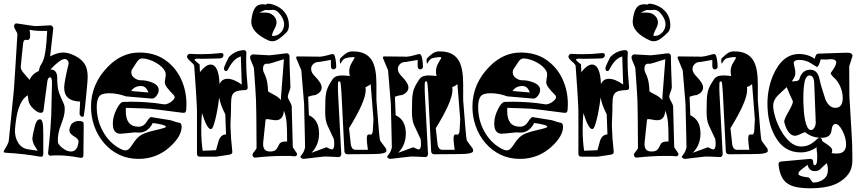

<svg xmlns="http://www.w3.org/2000/svg" viewBox="-25 -848 4658 1038"><path d="M409 5Q372 -2 343 -5Q314 -8 292 -8Q281 -8 270.5 -8Q260 -8 249 -6H248Q242 -6 238 -11Q234 -16 235 -23Q244 -100 247.5 -150.5Q251 -201 252 -223L256 -393Q257 -430 246 -430Q234 -430 231 -408Q224 -353 218.5 -315.5Q213 -278 211 -256Q210 -238 196 -238Q185 -238 170 -248Q155 -258 143.5 -273Q132 -288 129 -303Q128 -311 127 -318.5Q126 -326 125 -333Q99 -317 84.5 -284Q70 -251 64 -214Q58 -177 56 -149Q54 -107 73 -76.5Q92 -46 126 -41L179 -33Q175 -39 169.5 -48Q164 -57 157 -69Q150 -87 150 -101Q150 -106 153.5 -123.5Q157 -141 164 -169Q173 -203 191 -203Q206 -203 208 -162Q209 -137 209 -115Q209 -93 209 -74V-15Q209 2 192 -1Q102 -17 10 -22Q-5 -22 -5 -29Q-5 -32 2 -43Q9 -54 16 -68Q23 -82 23 -92L50 -362Q53 -400 57.5 -475Q62 -550 69 -661Q70 -668 60.5 -683Q51 -698 51 -707Q53 -724 68 -721Q111 -714 134.5 -711Q158 -708 163 -707Q168 -707 189.5 -708Q211 -709 248 -711Q254 -711 258.5 -705.5Q263 -700 263 -694L246 -543Q285 -564 316 -564Q346 -564 381 -546Q416 -528 432 -503Q449 -478 449 -431Q449 -420 447.5 -403Q446 -386 444 -363Q441 -336 438 -302Q435 -268 429 -227Q427 -216 421 -216Q416 -216 410.5 -221.5Q405 -227 405 -232L408 -299Q322 -301 322 -374Q322 -404 345 -499Q348 -512 341 -520.5Q334 -529 325 -529Q301 -529 247 -472H250Q279 -472 284 -437Q284 -409 286.5 -382Q289 -355 305 -320Q321 -286 323 -277Q324 -272 324.5 -267Q325 -262 325 -257Q325 -238 319.5 -217.5Q314 -197 306 -177Q285 -124 288 -80Q289 -71 300 -59Q311 -47 327.5 -38Q344 -29 359 -29Q395 -29 400 -85Q399 -90 393.5 -97Q388 -104 375 -111Q350 -126 350 -143Q350 -157 361 -177Q378 -194 400 -194Q429 -194 427 -179Q428 -161 427 -118.5Q426 -76 426 -9Q426 8 409 5ZM135 -416Q150 -450 185 -464Q186 -472 189 -482Q192 -492 199 -502Q213 -523 220 -568Q227 -613 230 -681Q171 -679 135 -687Q138 -668 138 -655Q138 -632 124 -632H119Q116 -633 114 -633Q102 -633 100 -613Q97 -589 94 -557Q91 -525 87 -485Q87 -472 103 -453Q119 -434 135 -416Z M724 11Q666 11 618.5 -12Q571 -35 537 -75Q503 -115 485 -165.5Q467 -216 467 -271Q467 -396 561 -490Q635 -564 728 -564Q809 -564 866 -525Q923 -486 953 -422.5Q983 -359 983 -285Q983 -269 981.5 -252.5Q980 -236 964 -238Q884 -249 839.5 -254Q795 -259 787 -260Q779 -261 746 -262Q713 -263 656 -265Q655 -261 655 -256Q655 -251 655 -247Q655 -163 724 -163Q751 -163 767 -188Q785 -217 793 -215Q809 -212 831.5 -208.5Q854 -205 885 -200Q897 -199 913 -193Q929 -187 941 -185Q957 -184 957 -163Q957 -113 897 -57Q824 11 724 11ZM654 -35Q670 -35 686 -60Q705 -90 721 -105Q737 -120 758.5 -128Q780 -136 814 -144Q872 -157 872 -162Q872 -168 856 -172.5Q840 -177 822.5 -180Q805 -183 801 -183Q787 -155 765 -141.5Q743 -128 712 -132Q708 -133 689.5 -131Q671 -129 651.5 -127Q632 -125 626 -125Q585 -125 585 -180Q585 -219 606 -259Q625 -297 642 -297Q652 -297 663 -297.5Q674 -298 684 -298Q723 -298 768 -295Q813 -292 862 -284Q872 -283 885.5 -289Q899 -295 909 -305Q919 -315 919 -323Q919 -329 915 -333Q891 -357 878.5 -374Q866 -391 866 -404Q866 -406 867 -413.5Q868 -421 870 -434Q871 -437 871 -440Q871 -443 871 -445Q871 -456 867 -463Q853 -489 818 -509Q783 -529 747 -532Q729 -534 715 -513Q701 -492 687 -470Q686 -466 685.5 -463Q685 -460 685 -456Q685 -438 702 -426Q719 -414 735 -414Q764 -415 795 -403Q833 -388 833 -362Q833 -345 820.5 -329.5Q808 -314 796 -315L656 -327Q634 -335 611 -339.5Q588 -344 565 -344Q522 -344 510 -325Q498 -306 498 -270Q498 -198 531.5 -137.5Q565 -77 621 -46Q641 -35 654 -35ZM777 -348Q766 -383 737 -383Q702 -383 684 -356Z M1056 -1Q1040 -1 1040 -16Q1040 -136 1040 -200.5Q1040 -265 1039 -274Q1038 -294 1035 -348Q1032 -402 1025 -491Q1025 -499 1006 -515Q988 -531 986 -540Q986 -547 990.5 -552Q995 -557 1001 -557Q1016 -556 1031 -555.5Q1046 -555 1061 -555Q1114 -555 1168 -561H1171Q1183 -561 1183 -551Q1183 -532 1159 -532Q1144 -531 1120.5 -531Q1097 -531 1065 -530Q1064 -530 1060 -530Q1056 -530 1049 -531Q1027 -531 1027 -526Q1027 -520 1054 -500L1056 -458Q1088 -499 1113 -499Q1158 -499 1162 -393Q1174 -422 1205 -422Q1238 -422 1282 -391L1277 -543Q1255 -536 1238.5 -518.5Q1222 -501 1208 -473Q1204 -464 1197 -464Q1186 -464 1186 -479Q1186 -482 1188 -488Q1193 -502 1212 -539Q1244 -573 1290 -577H1293Q1307 -577 1307 -562Q1306 -551 1306 -540.5Q1306 -530 1306 -519Q1306 -479 1308.5 -444Q1311 -409 1314 -377V-374Q1314 -361 1299 -361Q1266 -360 1250 -353Q1234 -346 1229 -329.5Q1224 -313 1224 -282Q1224 -275 1224 -261.5Q1224 -248 1223 -228Q1222 -208 1221.5 -192.5Q1221 -177 1221 -166Q1222 -131 1224.5 -96.5Q1227 -62 1231 -28V-26Q1231 -15 1216 -12L1144 -1ZM1071 -33 1143 -36Q1147 -49 1150 -61.5Q1153 -74 1157 -87Q1170 -122 1197 -121L1193 -230Q1167 -280 1160 -321Q1159 -311 1155 -284Q1151 -257 1144.5 -226Q1138 -195 1130.5 -172.5Q1123 -150 1115 -150Q1094 -150 1067 -237Q1065 -215 1064 -193.5Q1063 -172 1063 -150Q1063 -116 1065 -87Q1067 -58 1071 -33Z M1448 -625Q1436 -625 1427 -629Q1328 -674 1334 -738Q1342 -816 1380 -823Q1384 -824 1388 -824.5Q1392 -825 1396 -825Q1400 -825 1404 -824.5Q1408 -824 1412 -823Q1417 -828 1426 -828Q1437 -828 1455 -822Q1493 -809 1515 -780.5Q1537 -752 1537 -711Q1537 -686 1523 -672Q1501 -650 1482.5 -637.5Q1464 -625 1448 -625ZM1445 -654Q1472 -651 1491.5 -670.5Q1511 -690 1511 -717Q1511 -732 1502.5 -749.5Q1494 -767 1480.5 -780.5Q1467 -794 1452 -795Q1444 -794 1433 -793.5Q1422 -793 1408 -794Q1395 -789 1374 -778Q1379 -780 1385 -780Q1391 -780 1398 -780Q1403 -780 1408.5 -780Q1414 -780 1420 -779Q1440 -777 1455 -762Q1470 -747 1470 -726Q1470 -719 1466.5 -708.5Q1463 -698 1454 -682Q1447 -669 1445 -654ZM1354 4Q1342 4 1340 -11Q1340 -18 1351 -30.5Q1362 -43 1362 -49Q1361 -276 1359 -307Q1358 -327 1355.5 -369.5Q1353 -412 1348 -476Q1348 -482 1343 -493.5Q1338 -505 1333 -517Q1328 -529 1327 -537Q1327 -544 1331.5 -549Q1336 -554 1342 -554Q1382 -552 1404 -550.5Q1426 -549 1431 -549Q1436 -549 1459.5 -552Q1483 -555 1524 -560Q1530 -560 1535 -556Q1540 -552 1540 -545Q1540 -530 1540.5 -509Q1541 -488 1542 -460Q1543 -430 1544 -409Q1545 -388 1545 -377Q1545 -368 1538 -351Q1531 -334 1531 -324Q1532 -315 1541.5 -299Q1551 -283 1552 -274Q1554 -199 1558 -52L1580 -19Q1581 -18 1581 -16Q1581 -2 1565 -3Q1551 -5 1536.5 -5Q1522 -5 1507 -5Q1437 -5 1356 4ZM1494 -307Q1494 -313 1494 -320Q1494 -327 1495 -334L1510 -528Q1430 -502 1424 -503Q1397 -508 1397 -476Q1397 -465 1401 -457Q1415 -429 1419.5 -403Q1424 -377 1424 -355Q1426 -351 1454 -337Q1480 -324 1494 -307ZM1434 -29Q1457 -29 1466 -38Q1475 -47 1484 -67Q1492 -85 1527 -83V-114Q1527 -149 1524.5 -183.5Q1522 -218 1510 -250Q1506 -198 1466 -198Q1457 -198 1441 -201Q1425 -204 1419 -204Q1415 -204 1411 -202L1398 -79Q1393 -29 1434 -29Z M1616 11Q1609 11 1603 6Q1597 1 1600 -3Q1614 -20 1619 -33.5Q1624 -47 1625 -54Q1624 -51 1624 -67Q1624 -83 1623 -117L1619 -287L1604 -468L1578 -530Q1576 -534 1576 -536Q1576 -543 1584 -543Q1646 -542 1676 -542Q1706 -542 1702 -541Q1724 -543 1746.5 -549.5Q1769 -556 1773 -556Q1782 -556 1786 -541Q1790 -526 1791.5 -509Q1793 -492 1793 -484Q1787 -473 1778 -473Q1764 -473 1764 -492V-524L1700 -513Q1683 -514 1670 -503Q1657 -492 1657 -475Q1657 -456 1677 -436Q1714 -399 1714 -375Q1714 -349 1680 -334Q1662 -333 1641 -325L1645 -225Q1700 -200 1700 -126Q1700 -65 1659 -22L1740 -52Q1764 -40 1768 -40Q1782 -40 1782 -70Q1782 -75 1781.5 -81.5Q1781 -88 1780 -96L1744 -173Q1738 -187 1735.5 -205Q1733 -223 1733 -245Q1733 -257 1733.5 -271.5Q1734 -286 1734 -304Q1734 -327 1739 -349.5Q1744 -372 1757 -394Q1765 -408 1772 -418Q1779 -428 1786 -432Q1794 -437 1808 -439Q1813 -440 1818 -440Q1823 -440 1827 -440Q1838 -440 1847.5 -439Q1857 -438 1866 -437Q1863 -451 1863 -463Q1863 -487 1878 -511L1892 -535Q1892 -541 1878 -539Q1857 -538 1842.5 -533Q1828 -528 1817 -506L1816 -504Q1813 -504 1812 -517Q1812 -530 1815 -533Q1831 -549 1845 -559Q1859 -569 1876 -570Q1956 -573 1987 -519Q2010 -478 2010 -394V-306L2023 -145Q2025 -120 2027 -105Q2029 -90 2031 -86L2058 -50Q2062 -45 2063 -40.5Q2064 -36 2064 -32Q2064 -15 1986 -15L1854 -14Q1839 -14 1837 -29L1821 -345Q1818 -398 1814 -407Q1813 -408 1809 -408Q1808 -407 1806.5 -407Q1805 -407 1804 -406Q1802 -403 1802 -381Q1802 -373 1802 -361.5Q1802 -350 1803 -336L1820 -15Q1820 -9 1815.5 -3.5Q1811 2 1805 1Q1768 -1 1746.5 -1.5Q1725 -2 1720 -1Q1715 -1 1689.5 2.5Q1664 6 1617 11ZM1894 -38H1964Q1958 -79 1958 -98Q1958 -121 1968 -121H1973Q1976 -120 1978 -120Q1990 -120 1991 -147L1994 -204L1979 -393Q1966 -382 1951 -377Q1952 -373 1952 -369Q1952 -365 1952 -360Q1952 -301 1862 -155Q1864 -132 1867 -109.5Q1870 -87 1872 -64Q1877 -41 1894 -38Z M2085 11Q2078 11 2072 6Q2066 1 2069 -3Q2083 -20 2088 -33.5Q2093 -47 2094 -54Q2093 -51 2093 -67Q2093 -83 2092 -117L2088 -287L2073 -468L2047 -530Q2045 -534 2045 -536Q2045 -543 2053 -543Q2115 -542 2145 -542Q2175 -542 2171 -541Q2193 -543 2215.5 -549.5Q2238 -556 2242 -556Q2251 -556 2255 -541Q2259 -526 2260.5 -509Q2262 -492 2262 -484Q2256 -473 2247 -473Q2233 -473 2233 -492V-524L2169 -513Q2152 -514 2139 -503Q2126 -492 2126 -475Q2126 -456 2146 -436Q2183 -399 2183 -375Q2183 -349 2149 -334Q2131 -333 2110 -325L2114 -225Q2169 -200 2169 -126Q2169 -65 2128 -22L2209 -52Q2233 -40 2237 -40Q2251 -40 2251 -70Q2251 -75 2250.5 -81.5Q2250 -88 2249 -96L2213 -173Q2207 -187 2204.5 -205Q2202 -223 2202 -245Q2202 -257 2202.5 -271.5Q2203 -286 2203 -304Q2203 -327 2208 -349.5Q2213 -372 2226 -394Q2234 -408 2241 -418Q2248 -428 2255 -432Q2263 -437 2277 -439Q2282 -440 2287 -440Q2292 -440 2296 -440Q2307 -440 2316.5 -439Q2326 -438 2335 -437Q2332 -451 2332 -463Q2332 -487 2347 -511L2361 -535Q2361 -541 2347 -539Q2326 -538 2311.5 -533Q2297 -528 2286 -506L2285 -504Q2282 -504 2281 -517Q2281 -530 2284 -533Q2300 -549 2314 -559Q2328 -569 2345 -570Q2425 -573 2456 -519Q2479 -478 2479 -394V-306L2492 -145Q2494 -120 2496 -105Q2498 -90 2500 -86L2527 -50Q2531 -45 2532 -40.5Q2533 -36 2533 -32Q2533 -15 2455 -15L2323 -14Q2308 -14 2306 -29L2290 -345Q2287 -398 2283 -407Q2282 -408 2278 -408Q2277 -407 2275.5 -407Q2274 -407 2273 -406Q2271 -403 2271 -381Q2271 -373 2271 -361.5Q2271 -350 2272 -336L2289 -15Q2289 -9 2284.5 -3.5Q2280 2 2274 1Q2237 -1 2215.5 -1.5Q2194 -2 2189 -1Q2184 -1 2158.5 2.5Q2133 6 2086 11ZM2363 -38H2433Q2427 -79 2427 -98Q2427 -121 2437 -121H2442Q2445 -120 2447 -120Q2459 -120 2460 -147L2463 -204L2448 -393Q2435 -382 2420 -377Q2421 -373 2421 -369Q2421 -365 2421 -360Q2421 -301 2331 -155Q2333 -132 2336 -109.5Q2339 -87 2341 -64Q2346 -41 2363 -38Z M2786 11Q2728 11 2680.5 -12Q2633 -35 2599 -75Q2565 -115 2547 -165.5Q2529 -216 2529 -271Q2529 -396 2623 -490Q2697 -564 2790 -564Q2871 -564 2928 -525Q2985 -486 3015 -422.5Q3045 -359 3045 -285Q3045 -269 3043.5 -252.5Q3042 -236 3026 -238Q2946 -249 2901.5 -254Q2857 -259 2849 -260Q2841 -261 2808 -262Q2775 -263 2718 -265Q2717 -261 2717 -256Q2717 -251 2717 -247Q2717 -163 2786 -163Q2813 -163 2829 -188Q2847 -217 2855 -215Q2871 -212 2893.5 -208.5Q2916 -205 2947 -200Q2959 -199 2975 -193Q2991 -187 3003 -185Q3019 -184 3019 -163Q3019 -113 2959 -57Q2886 11 2786 11ZM2716 -35Q2732 -35 2748 -60Q2767 -90 2783 -105Q2799 -120 2820.5 -128Q2842 -136 2876 -144Q2934 -157 2934 -162Q2934 -168 2918 -172.5Q2902 -177 2884.5 -180Q2867 -183 2863 -183Q2849 -155 2827 -141.5Q2805 -128 2774 -132Q2770 -133 2751.5 -131Q2733 -129 2713.5 -127Q2694 -125 2688 -125Q2647 -125 2647 -180Q2647 -219 2668 -259Q2687 -297 2704 -297Q2714 -297 2725 -297.5Q2736 -298 2746 -298Q2785 -298 2830 -295Q2875 -292 2924 -284Q2934 -283 2947.5 -289Q2961 -295 2971 -305Q2981 -315 2981 -323Q2981 -329 2977 -333Q2953 -357 2940.5 -374Q2928 -391 2928 -404Q2928 -406 2929 -413.5Q2930 -421 2932 -434Q2933 -437 2933 -440Q2933 -443 2933 -445Q2933 -456 2929 -463Q2915 -489 2880 -509Q2845 -529 2809 -532Q2791 -534 2777 -513Q2763 -492 2749 -470Q2748 -466 2747.5 -463Q2747 -460 2747 -456Q2747 -438 2764 -426Q2781 -414 2797 -414Q2826 -415 2857 -403Q2895 -388 2895 -362Q2895 -345 2882.5 -329.5Q2870 -314 2858 -315L2718 -327Q2696 -335 2673 -339.5Q2650 -344 2627 -344Q2584 -344 2572 -325Q2560 -306 2560 -270Q2560 -198 2593.5 -137.5Q2627 -77 2683 -46Q2703 -35 2716 -35ZM2839 -348Q2828 -383 2799 -383Q2764 -383 2746 -356Z M3118 -1Q3102 -1 3102 -16Q3102 -136 3102 -200.5Q3102 -265 3101 -274Q3100 -294 3097 -348Q3094 -402 3087 -491Q3087 -499 3068 -515Q3050 -531 3048 -540Q3048 -547 3052.5 -552Q3057 -557 3063 -557Q3078 -556 3093 -555.5Q3108 -555 3123 -555Q3176 -555 3230 -561H3233Q3245 -561 3245 -551Q3245 -532 3221 -532Q3206 -531 3182.5 -531Q3159 -531 3127 -530Q3126 -530 3122 -530Q3118 -530 3111 -531Q3089 -531 3089 -526Q3089 -520 3116 -500L3118 -458Q3150 -499 3175 -499Q3220 -499 3224 -393Q3236 -422 3267 -422Q3300 -422 3344 -391L3339 -543Q3317 -536 3300.5 -518.5Q3284 -501 3270 -473Q3266 -464 3259 -464Q3248 -464 3248 -479Q3248 -482 3250 -488Q3255 -502 3274 -539Q3306 -573 3352 -577H3355Q3369 -577 3369 -562Q3368 -551 3368 -540.5Q3368 -530 3368 -519Q3368 -479 3370.5 -444Q3373 -409 3376 -377V-374Q3376 -361 3361 -361Q3328 -360 3312 -353Q3296 -346 3291 -329.5Q3286 -313 3286 -282Q3286 -275 3286 -261.5Q3286 -248 3285 -228Q3284 -208 3283.5 -192.5Q3283 -177 3283 -166Q3284 -131 3286.5 -96.5Q3289 -62 3293 -28V-26Q3293 -15 3278 -12L3206 -1ZM3133 -33 3205 -36Q3209 -49 3212 -61.5Q3215 -74 3219 -87Q3232 -122 3259 -121L3255 -230Q3229 -280 3222 -321Q3221 -311 3217 -284Q3213 -257 3206.5 -226Q3200 -195 3192.5 -172.5Q3185 -150 3177 -150Q3156 -150 3129 -237Q3127 -215 3126 -193.5Q3125 -172 3125 -150Q3125 -116 3127 -87Q3129 -58 3133 -33Z M3510 -625Q3498 -625 3489 -629Q3390 -674 3396 -738Q3404 -816 3442 -823Q3446 -824 3450 -824.5Q3454 -825 3458 -825Q3462 -825 3466 -824.5Q3470 -824 3474 -823Q3479 -828 3488 -828Q3499 -828 3517 -822Q3555 -809 3577 -780.5Q3599 -752 3599 -711Q3599 -686 3585 -672Q3563 -650 3544.5 -637.5Q3526 -625 3510 -625ZM3507 -654Q3534 -651 3553.5 -670.5Q3573 -690 3573 -717Q3573 -732 3564.5 -749.5Q3556 -767 3542.5 -780.5Q3529 -794 3514 -795Q3506 -794 3495 -793.5Q3484 -793 3470 -794Q3457 -789 3436 -778Q3441 -780 3447 -780Q3453 -780 3460 -780Q3465 -780 3470.5 -780Q3476 -780 3482 -779Q3502 -777 3517 -762Q3532 -747 3532 -726Q3532 -719 3528.5 -708.5Q3525 -698 3516 -682Q3509 -669 3507 -654ZM3416 4Q3404 4 3402 -11Q3402 -18 3413 -30.5Q3424 -43 3424 -49Q3423 -276 3421 -307Q3420 -327 3417.5 -369.5Q3415 -412 3410 -476Q3410 -482 3405 -493.5Q3400 -505 3395 -517Q3390 -529 3389 -537Q3389 -544 3393.5 -549Q3398 -554 3404 -554Q3444 -552 3466 -550.5Q3488 -549 3493 -549Q3498 -549 3521.5 -552Q3545 -555 3586 -560Q3592 -560 3597 -556Q3602 -552 3602 -545Q3602 -530 3602.5 -509Q3603 -488 3604 -460Q3605 -430 3606 -409Q3607 -388 3607 -377Q3607 -368 3600 -351Q3593 -334 3593 -324Q3594 -315 3603.5 -299Q3613 -283 3614 -274Q3616 -199 3620 -52L3642 -19Q3643 -18 3643 -16Q3643 -2 3627 -3Q3613 -5 3598.5 -5Q3584 -5 3569 -5Q3499 -5 3418 4ZM3556 -307Q3556 -313 3556 -320Q3556 -327 3557 -334L3572 -528Q3492 -502 3486 -503Q3459 -508 3459 -476Q3459 -465 3463 -457Q3477 -429 3481.5 -403Q3486 -377 3486 -355Q3488 -351 3516 -337Q3542 -324 3556 -307ZM3496 -29Q3519 -29 3528 -38Q3537 -47 3546 -67Q3554 -85 3589 -83V-114Q3589 -149 3586.5 -183.5Q3584 -218 3572 -250Q3568 -198 3528 -198Q3519 -198 3503 -201Q3487 -204 3481 -204Q3477 -204 3473 -202L3460 -79Q3455 -29 3496 -29Z M3678 11Q3671 11 3665 6Q3659 1 3662 -3Q3676 -20 3681 -33.5Q3686 -47 3687 -54Q3686 -51 3686 -67Q3686 -83 3685 -117L3681 -287L3666 -468L3640 -530Q3638 -534 3638 -536Q3638 -543 3646 -543Q3708 -542 3738 -542Q3768 -542 3764 -541Q3786 -543 3808.5 -549.5Q3831 -556 3835 -556Q3844 -556 3848 -541Q3852 -526 3853.5 -509Q3855 -492 3855 -484Q3849 -473 3840 -473Q3826 -473 3826 -492V-524L3762 -513Q3745 -514 3732 -503Q3719 -492 3719 -475Q3719 -456 3739 -436Q3776 -399 3776 -375Q3776 -349 3742 -334Q3724 -333 3703 -325L3707 -225Q3762 -200 3762 -126Q3762 -65 3721 -22L3802 -52Q3826 -40 3830 -40Q3844 -40 3844 -70Q3844 -75 3843.5 -81.5Q3843 -88 3842 -96L3806 -173Q3800 -187 3797.5 -205Q3795 -223 3795 -245Q3795 -257 3795.5 -271.5Q3796 -286 3796 -304Q3796 -327 3801 -349.5Q3806 -372 3819 -394Q3827 -408 3834 -418Q3841 -428 3848 -432Q3856 -437 3870 -439Q3875 -440 3880 -440Q3885 -440 3889 -440Q3900 -440 3909.5 -439Q3919 -438 3928 -437Q3925 -451 3925 -463Q3925 -487 3940 -511L3954 -535Q3954 -541 3940 -539Q3919 -538 3904.5 -533Q3890 -528 3879 -506L3878 -504Q3875 -504 3874 -517Q3874 -530 3877 -533Q3893 -549 3907 -559Q3921 -569 3938 -570Q4018 -573 4049 -519Q4072 -478 4072 -394V-306L4085 -145Q4087 -120 4089 -105Q4091 -90 4093 -86L4120 -50Q4124 -45 4125 -40.5Q4126 -36 4126 -32Q4126 -15 4048 -15L3916 -14Q3901 -14 3899 -29L3883 -345Q3880 -398 3876 -407Q3875 -408 3871 -408Q3870 -407 3868.5 -407Q3867 -407 3866 -406Q3864 -403 3864 -381Q3864 -373 3864 -361.5Q3864 -350 3865 -336L3882 -15Q3882 -9 3877.5 -3.5Q3873 2 3867 1Q3830 -1 3808.5 -1.5Q3787 -2 3782 -1Q3777 -1 3751.5 2.5Q3726 6 3679 11ZM3956 -38H4026Q4020 -79 4020 -98Q4020 -121 4030 -121H4035Q4038 -120 4040 -120Q4052 -120 4053 -147L4056 -204L4041 -393Q4028 -382 4013 -377Q4014 -373 4014 -369Q4014 -365 4014 -360Q4014 -301 3924 -155Q3926 -132 3929 -109.5Q3932 -87 3934 -64Q3939 -41 3956 -38Z M4355 170Q4281 170 4244 151Q4216 137 4202 109.5Q4188 82 4184 42V40Q4184 26 4199 25L4354 11H4357Q4370 11 4371 26Q4371 45 4380 45Q4393 45 4393 5Q4393 -2 4393 -10.5Q4393 -19 4391 -29Q4390 -34 4390 -40Q4390 -46 4390 -52Q4350 -24 4303 -24Q4211 -24 4163 -115Q4124 -187 4124 -288Q4124 -368 4154 -440Q4204 -556 4295 -556Q4343 -556 4380 -530Q4382 -538 4383 -542Q4384 -546 4385 -547Q4390 -558 4399 -558L4548 -563Q4584 -565 4584 -545Q4584 -546 4566 -489L4567 -328L4578 -143Q4581 -101 4582 -67.5Q4583 -34 4583 -8Q4583 8 4583 21.5Q4583 35 4581 44Q4577 80 4548.5 108.5Q4520 137 4483 151Q4433 170 4355 170ZM4584 -545Q4584 -545 4584 -545ZM4491 -265Q4531 -265 4531 -319Q4531 -349 4518 -379.5Q4505 -410 4482 -430Q4466 -445 4466 -453L4481 -475Q4496 -498 4496 -510Q4496 -528 4466 -528Q4462 -528 4457 -527.5Q4452 -527 4446 -526L4412 -527Q4401 -486 4391 -486Q4390 -486 4359 -506Q4331 -524 4296 -524Q4266 -524 4266 -506Q4266 -503 4270.5 -484.5Q4275 -466 4275 -452Q4275 -442 4269.5 -431Q4264 -420 4256 -408Q4293 -408 4296 -419Q4311 -471 4355 -471Q4395 -471 4405 -422Q4413 -383 4438 -309Q4458 -265 4491 -265ZM4360 -145Q4370 -145 4378 -158.5Q4386 -172 4385 -191L4377 -395Q4376 -440 4352 -440Q4334 -440 4326 -411Q4322 -394 4320 -370.5Q4318 -347 4318 -316Q4318 -309 4318.5 -289.5Q4319 -270 4321 -245.5Q4323 -221 4327.5 -198Q4332 -175 4340 -160Q4348 -145 4360 -145ZM4499 -18Q4549 -18 4549 -67Q4549 -104 4529 -142Q4510 -178 4492 -178Q4474 -178 4470 -141Q4465 -103 4417 -103Q4365 -103 4330 -132Q4329 -133 4325 -133Q4323 -133 4313.5 -128.5Q4304 -124 4292.5 -119Q4281 -114 4273 -114Q4255 -114 4239.5 -132.5Q4224 -151 4215 -188Q4212 -200 4239 -246Q4265 -292 4261 -302Q4254 -317 4245.5 -335.5Q4237 -354 4228 -377L4178 -330Q4155 -304 4155 -277Q4155 -251 4166.5 -213.5Q4178 -176 4198.5 -140Q4219 -104 4246.5 -80Q4274 -56 4306 -56Q4332 -56 4352.5 -66.5Q4373 -77 4392 -96Q4399 -103 4406 -103Q4418 -103 4420 -86Q4420 -85 4447 -67Q4474 -49 4474 -37V-33Q4474 -28 4471 -20Q4481 -19 4488 -18.5Q4495 -18 4499 -18ZM4374 139Q4405 138 4428 120.5Q4451 103 4451 69Q4451 53 4445 34Q4438 40 4429.5 47.5Q4421 55 4411 65Q4401 77 4379 77Q4349 77 4341 43Q4340 44 4332.5 49.5Q4325 55 4311 66Q4291 81 4291 91Q4291 105 4343 111Q4349 111 4354 118Q4359 125 4363.5 132Q4368 139 4374 139Z"/></svg>

Font: Moo Lah Lah
Style: Regular
Weight: 400
Designer: Robert E. Leuschke
Foundry: Robert E. Leuschke
Version: Version 1.010; ttfautohint (v1.8.3)